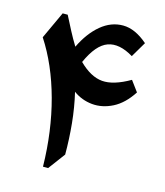

<svg xmlns="http://www.w3.org/2000/svg" viewBox="-119 -899 850 989"><g transform="rotate(15 306.5 -404.5)"><path d="M546.4 -750.5 498 -668.5Q420.4 -715.3 362.1 -694.6Q303.7 -673.8 258.8 -573.2Q321.3 -511.2 382.6 -505.9Q443.8 -500.5 530.8 -550.8L572.3 -494.6Q529.3 -428.2 474.1 -400.1Q418.9 -372.1 363.3 -377.4Q307.6 -382.8 263.2 -415.5Q281.7 -337.4 289.8 -254.9Q297.9 -172.4 297.9 -89.8L231 0H203.6Q200.2 -189 155.3 -354.5Q110.4 -520 29.8 -643.6L97.2 -789.1H124Q145 -748 163.3 -712.9Q181.6 -677.7 204.6 -640.1Q242.7 -719.2 296.9 -764.4Q351.1 -809.6 415 -809.3Q479 -809.1 546.4 -750.5Z"/></g></svg>

Font: Pinar-FD Bold
Style: Regular
Weight: 700
Designer: Amin Abedi
Version: Version 3.000